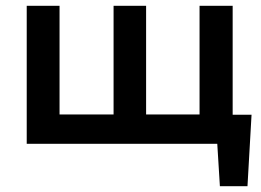

<svg xmlns="http://www.w3.org/2000/svg" viewBox="-20 -495 900 661"><path d="M72 0H728L737 146H832L846 -100H781V-475H667V-101H483V-475H371V-101H185V-475H72Z"/></svg>

Font: Mint Spirit
Style: Bold
Weight: 700
Designer: HARENDAL Hirwen
Foundry: Arkandis Digital Foundry.
Version: Version 1.004;FFEdit